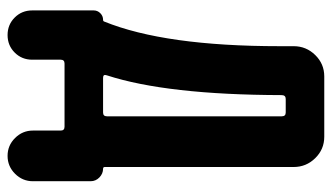

<svg xmlns="http://www.w3.org/2000/svg" viewBox="-216 -554 931 540"><g transform="rotate(90 250.0 -284.5)"><path d="M307.6 -119.1V-611.3Q307.6 -622.1 296.9 -622.1H258.8Q248 -622.1 248 -610.4Q247.1 -287.1 192.4 -119.1Q188.5 -108.4 199.2 -108.4H296.9Q307.6 -108.4 307.6 -119.1ZM455.1 -108.4Q468.8 -108.4 479.5 -98.1Q490.2 -87.9 490.2 -73.2V88.9Q490.2 118.2 469.2 139.2Q448.2 160.2 418.9 160.2Q389.6 160.2 368.7 139.2Q347.7 118.2 347.7 88.9V10.7Q347.7 0 336.9 0H159.2Q148.4 0 148.4 10.7V90.8Q148.4 120.1 128.4 140.1Q108.4 160.2 79.1 160.2Q49.8 160.2 29.8 140.1Q9.8 120.1 9.8 90.8V-82Q9.8 -92.8 17.6 -100.6Q25.4 -108.4 36.1 -108.4Q40 -108.4 41 -111.3Q110.4 -282.2 110.4 -605.5V-644.5Q110.4 -679.7 135.3 -705.1Q160.2 -730.5 195.3 -730.5H365.2Q400.4 -730.5 425.3 -705.1Q450.2 -679.7 450.2 -644.5V-113.3Q450.2 -108.4 455.1 -108.4Z"/></g></svg>

Font: Rounded-X Mgen+ 1mn bold
Style: Bold
Weight: 700
Designer: [Source Han Sans]
Ryoko NISHIZUKA  (kana & ideographs); Paul D. Hunt (Latin, Greek & Cyrillic); Wenlong ZHANG  (bopomofo
Version: Version 1.059.20150602